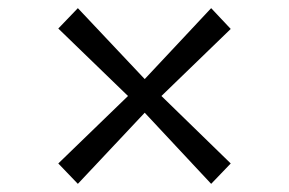

<svg xmlns="http://www.w3.org/2000/svg" viewBox="-20 -555 709 471"><path d="M294 -319.5 123 -485 171 -535 335 -361 498 -535 546 -484 376 -319.5 546 -154 498 -104 335 -278.5 171 -104 123 -154Z"/></svg>

Font: Merriweather 24pt SemiCondensed Light
Style: Regular
Weight: 300
Width: 4
Designer: Eben Sorkin
Foundry: Eben Sorkin
Version: Version 2.100